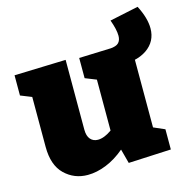

<svg xmlns="http://www.w3.org/2000/svg" viewBox="-105 -801 900 918"><g transform="rotate(-15 344.5 -342.5)"><path d="M219 15Q152 15 105 -30.5Q58 -76 58 -167V-414L3 -436V-536L258 -544V-199Q258 -167 272 -151Q286 -135 309 -135Q340 -135 378 -162V-414L323 -436V-536L578 -545V-124L633 -100V0L422 10L403 -61Q358 -23 310.5 -4Q263 15 219 15ZM485 -451 476 -541Q508 -543 520 -555.5Q532 -568 532 -590Q532 -621 514 -670L656 -700Q689 -636 689 -585Q689 -520 636 -483.5Q583 -447 485 -451Z"/></g></svg>

Font: Bitter Black
Style: Regular
Weight: 900
Designer: Sol Matas, and Bitter project Authors
Foundry: Sol Matas
Version: Version 2.001